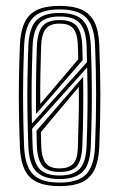

<svg xmlns="http://www.w3.org/2000/svg" viewBox="-20 -627 406 654"><path d="M183.2 7Q137.3 7 108.1 -5.9Q78.9 -18.8 64.4 -48.2Q49.9 -77.6 47.7 -126.4Q45.5 -187.2 44.6 -242.8Q43.7 -298.5 44.5 -354.6Q45.3 -410.6 47.7 -472.4Q49.8 -520.6 63.8 -550.2Q77.8 -579.8 106.8 -593.4Q135.9 -607 183.2 -607Q229.3 -607 258.2 -594Q287.2 -581 301.7 -551.7Q316.2 -522.3 318.2 -473.2Q321.9 -379.3 321.9 -298.2Q321.8 -217 318.2 -127.6Q316.1 -79.8 302.3 -50Q288.4 -20.3 259.5 -6.6Q230.5 7 183.2 7ZM183.2 -5.1Q246.4 -5.1 273.6 -33.4Q300.8 -61.8 303.7 -127.8Q307.5 -221.5 307.4 -304.4Q307.2 -387.2 303.9 -470.5Q302.2 -515.2 289.7 -542.6Q277.2 -570.1 251.4 -582.5Q225.5 -594.9 183.2 -594.9Q141.6 -594.9 115.6 -582.8Q89.6 -570.6 76.9 -543.7Q64.2 -516.9 62.2 -472.4Q59.9 -414.8 59 -359.2Q58.2 -303.5 59 -246.8Q59.8 -190.1 62 -129.1Q63.9 -84.3 76.5 -57Q89 -29.8 115 -17.4Q141 -5.1 183.2 -5.1ZM183.2 -17.1Q128.9 -17.1 104 -42.2Q79 -67.2 76.5 -129.5Q74.2 -187.7 73.5 -245.4Q72.7 -303.1 73.6 -359.5Q74.5 -415.9 76.5 -469.9Q79.1 -531.3 103.3 -557.1Q127.5 -582.9 183.2 -582.9Q238.3 -582.9 262.6 -557.4Q286.9 -531.9 289.4 -470.6Q291.7 -413.8 292.5 -358.5Q293.2 -303.3 292.5 -246.5Q291.7 -189.8 289.2 -127.7Q286.6 -65 260.8 -41Q235 -17.1 183.2 -17.1ZM183.2 -29.2Q229.8 -29.2 251.2 -51.7Q272.7 -74.3 275 -130.6Q277.7 -197.4 278.2 -263.7Q278.7 -330.1 277 -397.4L89.4 -188.4Q89.6 -180.6 89.9 -170.3Q90.1 -160 90.4 -149.4Q90.8 -138.8 91 -130Q93.4 -74.7 114.3 -52Q135.2 -29.2 183.2 -29.2ZM183.2 -41.3Q141.5 -41.3 124.5 -62.1Q107.6 -83 105.5 -130.8Q105.3 -138.2 105 -149.9Q104.7 -161.6 104.5 -171.2Q104.3 -180.7 104.3 -181.6L263.1 -365.4Q264 -313.2 263.5 -254.6Q263.1 -196.1 260.5 -131.1Q258.3 -80.4 241.6 -60.8Q224.8 -41.3 183.2 -41.3ZM183.2 -53.4Q213.2 -53.4 228.5 -68.5Q243.8 -83.6 245.2 -122.4Q246.9 -172.6 248.1 -229.2Q249.3 -285.8 248.5 -331.2L119.2 -177Q119.4 -170.3 119.6 -161.4Q119.7 -152.5 120 -142.7Q120.3 -133 120.7 -123.7Q123 -86.7 136.9 -70Q150.7 -53.4 183.2 -53.4ZM88.7 -206.1 276.3 -415.3Q276.1 -427.2 275.8 -441.4Q275.4 -455.7 275 -469.8Q272.8 -524.6 252.1 -547.7Q231.5 -570.8 183.2 -570.8Q134.7 -570.8 114.1 -547.4Q93.4 -524 91 -469.3Q88.5 -407.3 87.8 -339.8Q87.2 -272.4 88.7 -206.1ZM102.6 -238.8Q102.2 -270.8 102.4 -311.5Q102.6 -352.3 103.5 -393.7Q104.4 -435.1 105.5 -468.7Q107.6 -518.1 125.2 -538.4Q142.7 -558.7 183.2 -558.7Q222.3 -558.7 240 -539.6Q257.8 -520.5 260.1 -473.4Q260.6 -467.2 260.8 -455.1Q261 -443 261.2 -432.9Q261.4 -422.7 261.4 -421.9ZM117.2 -272.9 246.5 -425.1Q246.2 -436 245.9 -452Q245.5 -467.9 244.9 -479.1Q242.4 -516 228.3 -531.3Q214.3 -546.6 183.2 -546.6Q150.2 -546.6 135.9 -528.9Q121.5 -511.2 120 -467.9Q118.5 -425.7 117.6 -374.2Q116.7 -322.6 117.2 -272.9Z"/></svg>

Font: Big Shoulders Inline Display SC Thin
Style: Regular
Weight: 100
Designer: Patric King
Foundry: XO Type Co
Version: Version 2.002